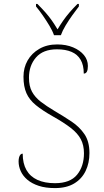

<svg xmlns="http://www.w3.org/2000/svg" viewBox="-20 -951 530 981"><path d="M261 10Q213 10 178 -1.5Q143 -13 120 -32.5Q97 -52 86 -76.5Q75 -101 75 -126Q75 -138 77.5 -147Q80 -156 84.5 -161Q89 -166 96 -166Q96 -116 115 -82.5Q134 -49 171 -32Q208 -15 261 -15Q338 -15 373.5 -58Q409 -101 409 -168Q409 -209 393 -239.5Q377 -270 341.5 -297.5Q306 -325 249 -357Q196 -387 163 -414Q130 -441 115 -475Q100 -509 100 -559Q100 -605 121 -642Q142 -679 181 -701.5Q220 -724 272 -724Q318 -724 353.5 -709Q389 -694 409 -669.5Q429 -645 429 -614Q429 -595 424 -585Q419 -575 408 -575Q408 -618 392 -645.5Q376 -673 345.5 -686Q315 -699 271 -699Q200 -699 164 -657.5Q128 -616 128 -554Q128 -511 143.5 -482.5Q159 -454 188 -431.5Q217 -409 259 -384Q305 -357 345.5 -330Q386 -303 411.5 -265.5Q437 -228 437 -169Q437 -118 417.5 -77.5Q398 -37 359 -13.5Q320 10 261 10ZM256 -771Q248 -794 232 -820.5Q216 -847 198 -873Q180 -899 164 -918V-931H171Q196 -906 213.5 -886Q231 -866 245 -846Q259 -826 274 -801Q289 -826 303 -846Q317 -866 334 -886Q351 -906 376 -931H383V-918Q368 -899 349.5 -873Q331 -847 315 -820.5Q299 -794 291 -771Z"/></svg>

Font: Noto Rashi Hebrew Thin
Style: Regular
Weight: 250
Version: Version 1.006